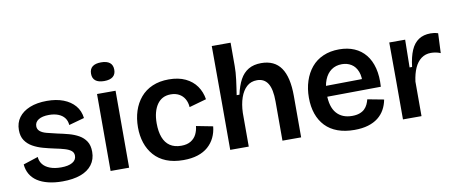

<svg xmlns="http://www.w3.org/2000/svg" viewBox="-65 -999 3065 1285"><g transform="rotate(-10 1467.5 -357.0)"><path d="M272 13Q219 13 176 2.5Q133 -8 102.5 -28Q72 -48 55 -77.5Q38 -107 35 -144L136 -177Q138 -148 155 -126.5Q172 -105 203.5 -93Q235 -81 279 -81Q328 -81 355.5 -97Q383 -113 383 -142Q383 -163 368 -175.5Q353 -188 325 -196.5Q297 -205 257 -213Q219 -221 181 -231.5Q143 -242 112 -259.5Q81 -277 62 -305Q43 -333 43 -376Q43 -425 69 -460.5Q95 -496 144 -516Q193 -536 261 -536Q325 -536 373 -517.5Q421 -499 450.5 -464.5Q480 -430 486 -380L381 -351Q379 -380 363.5 -400Q348 -420 321 -430.5Q294 -441 259 -441Q213 -441 187.5 -425Q162 -409 162 -381Q162 -360 178 -346.5Q194 -333 223 -325.5Q252 -318 291 -309Q330 -301 367.5 -291Q405 -281 435 -264Q465 -247 483 -219.5Q501 -192 501 -148Q501 -97 473.5 -60.5Q446 -24 395 -5.5Q344 13 272 13Z M600 0V-523H726V0ZM663 -600Q624 -600 604 -616Q584 -632 584 -663Q584 -695 604 -711Q624 -727 663 -727Q702 -727 722 -711Q742 -695 742 -663Q742 -632 722 -616Q702 -600 663 -600Z M1094 13Q1027 13 977.5 -7Q928 -27 895.5 -64Q863 -101 847 -149.5Q831 -198 831 -255Q831 -315 847.5 -366Q864 -417 896.5 -455.5Q929 -494 977.5 -515Q1026 -536 1089 -536Q1155 -536 1202 -513.5Q1249 -491 1276.5 -452Q1304 -413 1312 -362L1195 -329Q1193 -361 1179 -385Q1165 -409 1141 -422Q1117 -435 1085 -435Q1054 -435 1031 -423Q1008 -411 992 -388Q976 -365 967.5 -333Q959 -301 959 -260Q959 -204 974 -164.5Q989 -125 1019.5 -104.5Q1050 -84 1096 -84Q1136 -84 1161.5 -100Q1187 -116 1199.5 -141.5Q1212 -167 1215 -197L1328 -175Q1324 -134 1307.5 -99.5Q1291 -65 1262 -39.5Q1233 -14 1191 -0.5Q1149 13 1094 13Z M1413 0V-312L1412 -706H1540V-548Q1540 -528 1538.5 -504Q1537 -480 1533.5 -454.5Q1530 -429 1526.5 -403.5Q1523 -378 1519 -353H1538Q1551 -413 1573 -453.5Q1595 -494 1630.5 -515Q1666 -536 1717 -536Q1807 -536 1851 -473Q1895 -410 1895 -282V0H1768V-266Q1768 -350 1743.5 -389Q1719 -428 1670 -428Q1628 -428 1600 -402.5Q1572 -377 1556.5 -332.5Q1541 -288 1539 -229V0Z M2256 13Q2192 13 2142.5 -5Q2093 -23 2059.5 -58Q2026 -93 2009 -142Q1992 -191 1992 -252Q1992 -313 2009 -365Q2026 -417 2058 -455.5Q2090 -494 2138 -515Q2186 -536 2247 -536Q2305 -536 2350 -516.5Q2395 -497 2425.5 -459.5Q2456 -422 2470 -367Q2484 -312 2479 -241L2073 -237V-310L2402 -314L2362 -273Q2368 -328 2354 -364Q2340 -400 2312 -417.5Q2284 -435 2248 -435Q2206 -435 2176 -413.5Q2146 -392 2130 -352Q2114 -312 2114 -255Q2114 -168 2151.5 -125Q2189 -82 2257 -82Q2286 -82 2307 -89.5Q2328 -97 2341.5 -110Q2355 -123 2363 -140Q2371 -157 2375 -174L2486 -153Q2479 -116 2462 -85.5Q2445 -55 2417 -33Q2389 -11 2349 1Q2309 13 2256 13Z M2587 0V-263L2586 -523H2694L2691 -335H2708Q2716 -403 2735 -447Q2754 -491 2787 -513Q2820 -535 2868 -535Q2879 -535 2891 -533.5Q2903 -532 2919 -527L2913 -393Q2897 -400 2880 -403Q2863 -406 2848 -406Q2810 -406 2782 -385Q2754 -364 2737 -326Q2720 -288 2713 -235V0Z"/></g></svg>

Font: Bricolage Grotesque 28pt SemiBold
Style: Regular
Weight: 600
Version: Version 1.001;gftools[0.9.33.dev8+g029e19f]